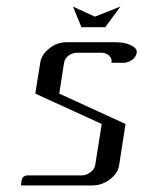

<svg xmlns="http://www.w3.org/2000/svg" viewBox="-20 -567 438 587"><path d="M43.9 0 45.9 -15.1Q48.8 -30.8 65.9 -30.8H230Q244.1 -30.8 255.9 -40Q268.1 -48.3 271 -62L291 -188L87.9 -280.8L103 -375Q106.4 -399.9 130.9 -418.9Q153.3 -438 186 -438H331.1Q361.3 -438 380.4 -428.7Q400.4 -418.9 397.9 -405.8Q396 -392.6 383.8 -383.8Q370.6 -375 356.9 -375H320.8Q323.2 -388.2 313.5 -397Q304.2 -405.8 289.1 -405.8H216.8Q201.2 -405.8 189.5 -397Q178.2 -388.2 175.8 -375L161.1 -280.8L363.8 -188L344.2 -62Q340.8 -37.1 315.4 -18.1Q291.5 0 261.2 0ZM203.1 -546.9 270 -516.1 348.1 -546.9 301.8 -483.9H229Z"/></svg>

Font: Hhenum
Style: Italic
Weight: 400
Designer: T. Christopher White
Version: Version 1.0